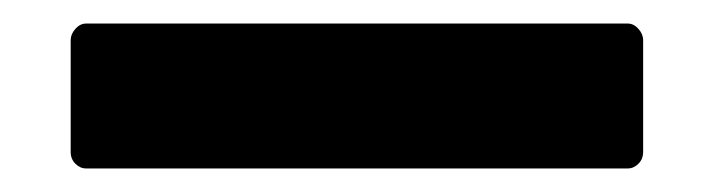

<svg xmlns="http://www.w3.org/2000/svg" viewBox="-20 37 606 163"><path d="M53 180Q48 180 44 176Q40 172 40 166V71Q40 66 44 61.5Q48 57 53 57H513Q518 57 522 61.5Q526 66 526 71V166Q526 172 522 176Q518 180 513 180Z"/></svg>

Font: LINE Seed Sans TH
Style: Bold
Weight: 700
Designer: Dalton Maag Ltd | Thai characters by Cadson Demak Co.,Ltd.
Foundry: Dalton Maag Ltd
Version: Version 1.002